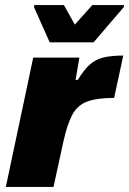

<svg xmlns="http://www.w3.org/2000/svg" viewBox="-20 -737 509 757"><path d="M3 0 111 -510H293L278 -422H287Q310 -461 333.5 -482Q357 -503 388.5 -510.5Q420 -518 466 -518L430 -351Q362 -351 323.5 -336.5Q285 -322 265 -284.5Q245 -247 230 -179L191 0ZM176 -570 114 -709 115 -717H232L275 -640L344 -717H469L468 -709L349 -570Z"/></svg>

Font: Saira ExtraBold
Style: Italic
Weight: 800
Italic angle: -12°
Designer: Hector Gatti with collaboration of the Omnibus-Type team
Foundry: Omnibus-Type
Version: Version 1.100; ttfautohint (v1.8.3)